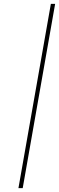

<svg xmlns="http://www.w3.org/2000/svg" viewBox="-20 -830 304 989"><path d="M75 139 242 -810H264L97 139Z"/></svg>

Font: Tomorrow Thin
Style: Italic
Weight: 250
Italic angle: -10°
Designer: Tony de Marco, Monica Rizzolli
Foundry: Just in Type
Version: Version 2.002